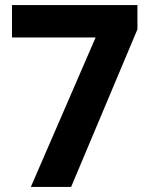

<svg xmlns="http://www.w3.org/2000/svg" viewBox="-20 -733 591 753"><path d="M355 -586H27V-713H519V-618L259 0H101Z"/></svg>

Font: Noto Sans Devanagari UI
Style: Bold
Weight: 700
Designer: Jelle Bosma - Monotype Design Team
Foundry: Monotype Imaging Inc.
Version: Version 2.004; ttfautohint (v1.8.4.7-5d5b)